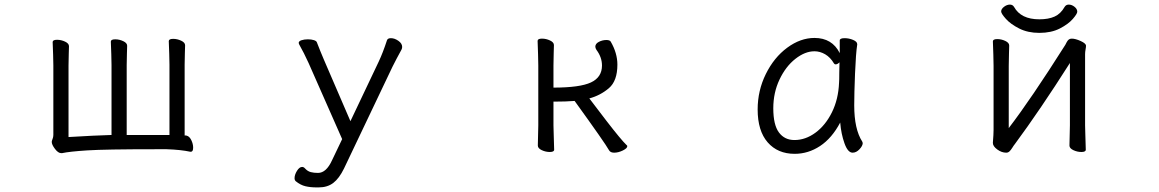

<svg xmlns="http://www.w3.org/2000/svg" viewBox="-20 -651 5040 835"><path d="M705 -2H656Q438 -2 360 3Q282 8 250 15H246Q233 15 219 -3.5Q205 -22 205 -34Q205 -38 208.5 -46.5Q212 -55 212 -64V-366L211 -413L209 -468Q209 -478 228 -478Q246 -478 263 -470Q280 -462 280 -450Q280 -430 279 -416L278 -366V-55Q393 -62 465 -64V-368L464 -415L462 -470Q462 -480 481 -480Q499 -480 516 -472Q533 -464 533 -452Q533 -432 532 -418L531 -368V-64H717V-370L716 -417L714 -472Q714 -482 733 -482Q751 -482 768 -474Q785 -466 785 -454Q785 -434 784 -420L783 -370V-62Q790 -62 792 -61Q804 -58 812 -41.5Q820 -25 820 -9Q820 9 810 9H808Q766 0 705 -2Z M1266 137Q1261 132 1261 124Q1261 109 1271.5 92Q1282 75 1294 75Q1301 75 1307 82Q1318 94 1331.5 97.5Q1345 101 1363 101Q1399 101 1424 46L1468 -46L1322 -377Q1302 -421 1281 -458Q1279 -462 1279 -464Q1279 -472 1291 -476Q1303 -480 1319 -480Q1334 -480 1345 -476.5Q1356 -473 1358 -467Q1373 -428 1388 -393L1504 -124L1627 -383Q1645 -421 1663 -476Q1666 -485 1680 -485Q1696 -485 1712.5 -473.5Q1729 -462 1729 -447Q1729 -441 1726 -435Q1704 -395 1687 -361L1476 82Q1455 125 1429.5 144.5Q1404 164 1366 164H1356Q1330 164 1308.5 159Q1287 154 1266 137Z M2320 -415 2318 -473Q2318 -483 2337 -483Q2355 -483 2372 -475Q2389 -467 2389 -455Q2389 -434 2388 -419L2387 -366V-270Q2502 -270 2550 -292.5Q2598 -315 2598 -366Q2598 -402 2574 -434Q2569 -442 2569 -448Q2569 -461 2584.5 -469Q2600 -477 2617 -477Q2632 -477 2636 -470Q2665 -420 2665 -370Q2665 -299 2628 -267.5Q2591 -236 2543 -223Q2553 -209 2617 -126Q2681 -43 2705 -20Q2708 -19 2708 -15Q2708 -6 2688.5 3.5Q2669 13 2651 13Q2635 13 2629 3Q2612 -28 2479 -212Q2442 -209 2387 -209V-106L2388 -68L2390 0Q2390 10 2371 10Q2353 10 2336 2Q2319 -6 2319 -18L2321 -106V-366Z M3695 -193Q3695 -89 3730 -35Q3732 -31 3732 -29Q3732 -17 3718 -2Q3704 13 3688 13Q3667 13 3652.5 -28Q3638 -69 3634 -118Q3598 -50 3546.5 -16Q3495 18 3436 18Q3362 18 3318.5 -32Q3275 -82 3275 -175Q3275 -257 3310.5 -329Q3346 -401 3403.5 -443.5Q3461 -486 3522 -486Q3599 -486 3632 -420V-475Q3632 -485 3653 -485Q3672 -485 3690 -477.5Q3708 -470 3708 -459V-457Q3702 -419 3698.5 -331.5Q3695 -244 3695 -193ZM3435 -42Q3483 -42 3526.5 -74Q3570 -106 3598 -162.5Q3626 -219 3629 -291Q3630 -301 3630 -335L3631 -380Q3622 -371 3614 -371Q3610 -371 3607 -375Q3591 -402 3568.5 -415Q3546 -428 3522 -428Q3481 -428 3439 -395Q3397 -362 3370 -305Q3343 -248 3343 -180Q3343 -108 3367.5 -75Q3392 -42 3435 -42Z M4500 -508Q4450 -508 4412.5 -527Q4375 -546 4354.5 -569Q4334 -592 4334 -601Q4334 -612 4346.5 -621.5Q4359 -631 4372 -631Q4384 -631 4390 -621Q4420 -567 4500 -567Q4540 -567 4566.5 -579Q4593 -591 4610 -621Q4616 -631 4628 -631Q4641 -631 4653 -621.5Q4665 -612 4665 -600Q4665 -591 4645.5 -568.5Q4626 -546 4589 -527Q4552 -508 4500 -508ZM4298 -31Q4301 -67 4301 -86V-364L4300 -413L4298 -471Q4298 -481 4317 -481Q4335 -481 4352 -473Q4369 -465 4369 -453Q4369 -432 4368 -417L4367 -364V-94Q4463 -219 4613 -456Q4615 -460 4619 -467.5Q4623 -475 4628 -479Q4633 -483 4641 -483Q4657 -483 4680 -472.5Q4703 -462 4703 -452Q4703 -446 4701 -435.5Q4699 -425 4699 -415V-106L4700 -68L4702 0Q4702 10 4683 10Q4665 10 4648 2Q4631 -6 4631 -18L4633 -106V-377Q4502 -171 4394 -25Q4389 -19 4382.5 -8.5Q4376 2 4370 7.5Q4364 13 4356 13Q4336 13 4317 -1Q4298 -15 4298 -29Z"/></svg>

Font: Iansui 0.93
Style: Regular
Weight: 400
Designer: But Ko / Fontworks Inc.
Foundry: zi-hi.com / Fontworks Inc.
Version: Version 0.931